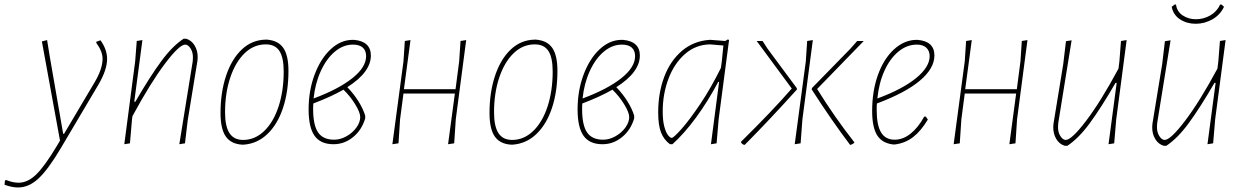

<svg xmlns="http://www.w3.org/2000/svg" viewBox="-130 -633 5490 848"><path d="M343 -373Q343 -324 304 -258L140 19Q84 114 41 154.5Q-2 195 -50 195Q-77 195 -110 183L-108 164L-103 162Q-73 174 -48 174Q-7 174 31 136.5Q69 99 122 10L135 -12L55 -450L78 -456L90 -382L149 -42H153L287 -268Q323 -328 323 -374Q323 -406 295 -444L296 -449L314 -455Q343 -414 343 -373Z M743 -377 742 -364 699 -101 687 0 662 4 721 -361 722 -376Q723 -401 712 -418.5Q701 -436 688 -436Q662 -436 598 -351Q534 -266 455 -120L453 -106L444 0L419 4L467 -362L474 -452L499 -456L463 -184H468Q533 -296 582.5 -363Q632 -430 681 -462H692Q716 -455 730 -431.5Q744 -408 743 -377Z M1049 -458Q1099 -454 1121.5 -421Q1144 -388 1144 -320Q1144 -229 1120 -156.5Q1096 -84 1051 -41Q1006 2 945 6H940Q890 3 867 -30.5Q844 -64 844 -134Q844 -225 868.5 -298.5Q893 -372 938 -414.5Q983 -457 1044 -458ZM864 -137Q864 -75 883.5 -45Q903 -15 944 -15Q996 -15 1037 -54.5Q1078 -94 1100.5 -163Q1123 -232 1123 -317Q1123 -379 1104 -408Q1085 -437 1044 -437Q991 -437 950.5 -398Q910 -359 887 -290.5Q864 -222 864 -137Z M1404 -248Q1433 -218 1453.5 -185Q1474 -152 1483 -122V-110Q1468 -59 1429.5 -27.5Q1391 4 1343 4Q1286 4 1259.5 -33Q1233 -70 1233 -150Q1233 -233 1259.5 -303.5Q1286 -374 1330.5 -415.5Q1375 -457 1428 -457H1433Q1470 -454 1489 -436.5Q1508 -419 1508 -388Q1508 -314 1404 -248ZM1255 -198Q1365 -239 1426 -287.5Q1487 -336 1487 -385Q1487 -410 1472 -423Q1457 -436 1429 -436Q1386 -436 1349 -405Q1312 -374 1287 -319.5Q1262 -265 1255 -198ZM1387 -237Q1333 -206 1254 -176Q1253 -168 1253 -151Q1253 -80 1275 -48Q1297 -16 1346 -16Q1373 -16 1400 -31Q1427 -46 1444 -69.5Q1461 -93 1461 -116Q1461 -136 1439 -172Q1417 -208 1387 -237Z M1929 -456 1883 -106 1876 0 1849 4 1879 -220H1652L1637 -106L1630 0L1603 4L1652 -362L1658 -452L1683 -456L1654 -239H1882L1898 -362L1904 -452Z M2237 -458Q2287 -454 2309.5 -421Q2332 -388 2332 -320Q2332 -229 2308 -156.5Q2284 -84 2239 -41Q2194 2 2133 6H2128Q2078 3 2055 -30.5Q2032 -64 2032 -134Q2032 -225 2056.5 -298.5Q2081 -372 2126 -414.5Q2171 -457 2232 -458ZM2052 -137Q2052 -75 2071.5 -45Q2091 -15 2132 -15Q2184 -15 2225 -54.5Q2266 -94 2288.5 -163Q2311 -232 2311 -317Q2311 -379 2292 -408Q2273 -437 2232 -437Q2179 -437 2138.5 -398Q2098 -359 2075 -290.5Q2052 -222 2052 -137Z M2592 -248Q2621 -218 2641.5 -185Q2662 -152 2671 -122V-110Q2656 -59 2617.5 -27.5Q2579 4 2531 4Q2474 4 2447.5 -33Q2421 -70 2421 -150Q2421 -233 2447.5 -303.5Q2474 -374 2518.5 -415.5Q2563 -457 2616 -457H2621Q2658 -454 2677 -436.5Q2696 -419 2696 -388Q2696 -314 2592 -248ZM2443 -198Q2553 -239 2614 -287.5Q2675 -336 2675 -385Q2675 -410 2660 -423Q2645 -436 2617 -436Q2574 -436 2537 -405Q2500 -374 2475 -319.5Q2450 -265 2443 -198ZM2575 -237Q2521 -206 2442 -176Q2441 -168 2441 -151Q2441 -80 2463 -48Q2485 -16 2534 -16Q2561 -16 2588 -31Q2615 -46 2632 -69.5Q2649 -93 2649 -116Q2649 -136 2627 -172Q2605 -208 2575 -237Z M3090 -456 3044 -106 3035 0 3010 4 3046 -271H3042Q2997 -186 2945 -115Q2893 -44 2840 4H2829Q2802 -16 2789.5 -48Q2777 -80 2777 -137Q2777 -222 2803.5 -293Q2830 -364 2881.5 -408Q2933 -452 3004 -457H3008L3073 -452L3085 -459ZM3054 -333 3058 -362 3065 -432 3006 -437Q2943 -436 2895.5 -394.5Q2848 -353 2822.5 -285.5Q2797 -218 2797 -141Q2797 -100 2804 -74Q2811 -48 2820.5 -36Q2830 -24 2837 -24Q2845 -24 2880.5 -64Q2916 -104 2963 -174Q3010 -244 3054 -333Z M3460 -456 3414 -106 3406 0 3380 4 3429 -362 3435 -452ZM3390 -238Q3271 -106 3160 6L3157 7Q3147 4 3143 -4V-7Q3283 -145 3367 -242L3212 -452H3238L3260 -418L3389 -244ZM3479 -240Q3555 -117 3643 -5V-2Q3635 4 3627 7L3624 6Q3543 -101 3455 -238L3456 -244L3626 -418L3656 -452H3685Z M3959 -118 3968 -105Q3938 -55 3903.5 -28Q3869 -1 3823 5H3814Q3765 -1 3743.5 -36.5Q3722 -72 3722 -143Q3722 -231 3747.5 -302Q3773 -373 3818 -414.5Q3863 -456 3917 -457H3922Q3997 -451 3997 -388Q3997 -331 3933 -277Q3869 -223 3743 -176Q3742 -167 3742 -148Q3742 -80 3761.5 -48Q3781 -16 3821 -16Q3858 -16 3891.5 -42.5Q3925 -69 3952 -118ZM3745 -198Q3856 -239 3916 -288Q3976 -337 3976 -385Q3976 -408 3961.5 -422Q3947 -436 3919 -436Q3876 -436 3838.5 -405.5Q3801 -375 3776.5 -321Q3752 -267 3745 -198Z M4408 -456 4362 -106 4355 0 4328 4 4358 -220H4131L4116 -106L4109 0L4082 4L4131 -362L4137 -452L4162 -456L4133 -239H4361L4377 -362L4383 -452Z M4846 -456 4800 -106 4791 0 4766 4 4802 -267H4797Q4732 -155 4682.5 -88Q4633 -21 4584 11H4573Q4549 4 4535 -19.5Q4521 -43 4522 -74L4523 -87L4566 -350L4578 -451L4603 -455L4544 -90L4543 -75Q4542 -50 4553 -32.5Q4564 -15 4577 -15Q4603 -15 4667.5 -100Q4732 -185 4810 -330L4814 -362L4821 -452Z M5283 -456 5237 -106 5228 0 5203 4 5239 -267H5234Q5169 -155 5119.5 -88Q5070 -21 5021 11H5010Q4986 4 4972 -19.5Q4958 -43 4959 -74L4960 -87L5003 -350L5015 -451L5040 -455L4981 -90L4980 -75Q4979 -50 4990 -32.5Q5001 -15 5014 -15Q5040 -15 5104.5 -100Q5169 -185 5247 -330L5251 -362L5258 -452ZM5276 -603Q5259 -567 5224.5 -547.5Q5190 -528 5151 -528Q5112 -528 5082 -547.5Q5052 -567 5045 -603L5058 -613H5064Q5068 -582 5093.5 -565Q5119 -548 5152 -548Q5186 -548 5215.5 -565Q5245 -582 5259 -613H5265Z"/></svg>

Font: Luna Sans Thin
Style: Italic
Weight: 250
Italic angle: -7°
Designer: Juan Pablo del Peral
Foundry: Huerta Tipografica
Version: Version 2.001; ttfautohint (v1.5)